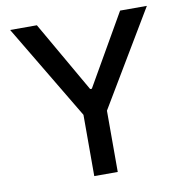

<svg xmlns="http://www.w3.org/2000/svg" viewBox="-81 -804 847 881"><g transform="rotate(-10 342.5 -363.5)"><path d="M23.8 -727.3H148.4L338.4 -396.7H346.2L536.2 -727.3H660.9L397 -285.5V0H287.6V-285.5Z"/></g></svg>

Font: Cannonade Med
Style: Regular
Weight: 500
Designer: Rasmus Andersson
Foundry: rsms
Version: Version 3.012;git-f93a4a705